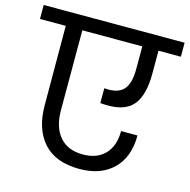

<svg xmlns="http://www.w3.org/2000/svg" viewBox="-133 -843 917 928"><g transform="rotate(15 325.5 -379.5)"><path d="M360 -427Q367 -426 381 -426Q436 -426 460.5 -457.5Q485 -489 485 -556V-670H185V-271Q185 -186 225.5 -138.5Q266 -91 342 -91Q413 -91 452.5 -132.5Q492 -174 492 -248H574Q574 -140 512.5 -79.5Q451 -19 344 -19Q224 -19 163.5 -87Q103 -155 103 -273L102 -670H-27V-740H678V-670H566V-554Q566 -451 527.5 -401Q489 -351 400 -351Q374 -351 360 -353Z"/></g></svg>

Font: DVN-Poppins
Style: Regular
Weight: 400
Designer: Ninad Kale (Devanagari), Jonny Pinhorn (Latin)
Foundry: Indian Type Foundry
Version: 4.004